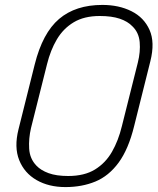

<svg xmlns="http://www.w3.org/2000/svg" viewBox="-20 -740 640 780"><path d="M396 -720Q463 -720 514 -694.5Q565 -669 587.5 -618.5Q610 -568 591 -492L525 -228Q502 -134 462 -79.5Q422 -25 367.5 -2.5Q313 20 246 20Q178 20 128.5 -8.5Q79 -37 58 -89.5Q37 -142 55 -214L121 -478Q153 -606 220 -663Q287 -720 396 -720ZM106 -220Q96 -177 98.5 -136Q101 -95 128 -67Q146 -48 177.5 -36.5Q209 -25 257 -25Q323 -25 366 -51.5Q409 -78 435 -123.5Q461 -169 475 -227L540 -486Q551 -530 547.5 -569Q544 -608 518 -633Q499 -653 466.5 -664Q434 -675 385 -675Q322 -675 279.5 -649.5Q237 -624 211 -580Q185 -536 171 -479Z"/></svg>

Font: Recursive Mn Lnr St Lt
Style: Italic
Weight: 300
Italic angle: -15°
Monospace: yes
Version: Version 1.079;hotconv 1.0.112;makeotfexe 2.5.65598; ttfautoh